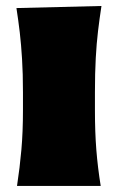

<svg xmlns="http://www.w3.org/2000/svg" viewBox="-20 -613 388 633"><path d="M36.1 0Q45.4 -61 50.5 -119.1Q55.7 -177.2 55.7 -250.5V-308.6Q55.7 -371.1 52.7 -418.5Q49.8 -465.8 45.2 -505.9Q40.5 -545.9 34.2 -586.4L314.5 -593.3Q308.1 -551.8 303.2 -510.7Q298.3 -469.7 295.7 -421.4Q293 -373 293 -308.6V-250.5Q293 -177.2 297.6 -119.1Q302.2 -61 312 0Z"/></svg>

Font: Pinar-FD Black
Style: Regular
Weight: 900
Designer: Amin Abedi
Version: Version 3.000